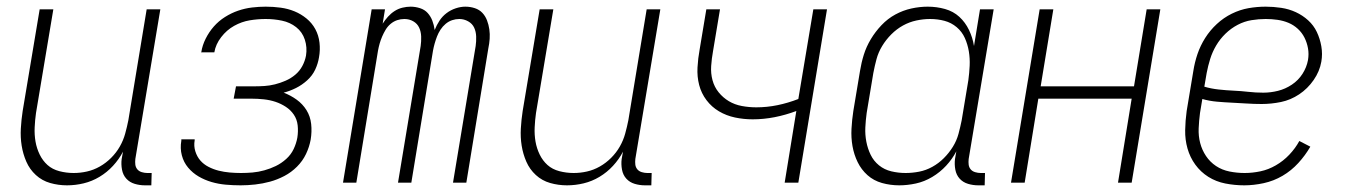

<svg xmlns="http://www.w3.org/2000/svg" viewBox="-20 -548 4040 576"><path d="M181 8Q155 8 130.5 1Q106 -6 87.5 -23Q69 -40 59 -63Q49 -86 45 -111Q41 -136 42.5 -162.5Q44 -189 48 -215L99 -520H140L88 -209Q85 -188 84 -166Q83 -144 86.5 -123.5Q90 -103 99 -84.5Q108 -66 122.5 -53Q137 -40 158 -34.5Q179 -29 201 -29Q221 -29 241 -33.5Q261 -38 279.5 -48.5Q298 -59 313.5 -74.5Q329 -90 339.5 -108.5Q350 -127 355.5 -147Q361 -167 365 -187L420 -520H461L386 -71Q385 -62 386 -54Q387 -46 392 -40Q397 -34 405.5 -31.5Q414 -29 422 -29H435L434 8H415Q399 8 384 3.5Q369 -1 359 -12Q349 -23 346 -39Q343 -55 345 -71L349 -93Q337 -70 319 -50.5Q301 -31 278.5 -17.5Q256 -4 231 2Q206 8 181 8Z M702 8Q679 8 657 6Q635 4 614.5 -2Q594 -8 576 -18.5Q558 -29 544.5 -45Q531 -61 525.5 -82Q520 -103 524 -126V-130H564V-127Q561 -110 566 -94Q571 -78 581 -66.5Q591 -55 605.5 -47.5Q620 -40 636 -36Q652 -32 669 -30.5Q686 -29 703 -29Q720 -29 737.5 -30.5Q755 -32 773 -37Q791 -42 807.5 -50Q824 -58 838.5 -71Q853 -84 861 -101Q869 -118 872 -135Q875 -154 873 -172Q871 -190 861.5 -204Q852 -218 837.5 -227.5Q823 -237 806.5 -242.5Q790 -248 771.5 -250Q753 -252 735 -252H681L688 -289H742Q758 -289 773.5 -290Q789 -291 805 -295Q821 -299 837 -306Q853 -313 866 -324Q879 -335 887 -350Q895 -365 898 -381Q902 -406 894.5 -429Q887 -452 868.5 -466.5Q850 -481 826 -486Q802 -491 777 -491Q753 -491 729 -487Q705 -483 682.5 -470.5Q660 -458 643.5 -436.5Q627 -415 623 -391H583L584 -392Q587 -412 597 -432Q607 -452 621.5 -468.5Q636 -485 655 -497Q674 -509 694.5 -516Q715 -523 736 -525.5Q757 -528 777 -528Q800 -528 822 -525Q844 -522 863.5 -514Q883 -506 899.5 -492.5Q916 -479 926 -460.5Q936 -442 938.5 -420Q941 -398 937 -376Q934 -357 925.5 -339Q917 -321 901.5 -307Q886 -293 868 -284Q850 -275 831 -270Q852 -262 870 -249Q888 -236 899.5 -217.5Q911 -199 913.5 -176Q916 -153 912 -129Q908 -107 898 -86Q888 -65 871 -48Q854 -31 833 -20Q812 -9 790 -3Q768 3 745.5 5.5Q723 8 702 8Z M1009 0 1095 -520H1135L1128 -477Q1135 -488 1144 -498Q1153 -508 1164 -515Q1175 -522 1187.5 -525Q1200 -528 1212 -528Q1226 -528 1240 -523.5Q1254 -519 1263 -509Q1272 -499 1277 -486Q1282 -473 1284 -458Q1290 -473 1298.5 -486Q1307 -499 1319.5 -508.5Q1332 -518 1347 -523Q1362 -528 1376 -528Q1391 -528 1404.5 -523.5Q1418 -519 1427 -509.5Q1436 -500 1441 -487Q1446 -474 1448 -460Q1450 -446 1449 -431.5Q1448 -417 1445 -403L1379 0H1339L1407 -410Q1409 -424 1408.5 -438.5Q1408 -453 1402.5 -465Q1397 -477 1384.5 -484Q1372 -491 1358 -491Q1347 -491 1336.5 -487.5Q1326 -484 1317 -476.5Q1308 -469 1301.5 -459Q1295 -449 1291 -438.5Q1287 -428 1284 -417.5Q1281 -407 1279 -396L1214 0H1174L1242 -410Q1244 -424 1243.5 -438.5Q1243 -453 1237.5 -465Q1232 -477 1220 -484Q1208 -491 1193 -491Q1182 -491 1171.5 -487.5Q1161 -484 1152 -476.5Q1143 -469 1137 -459Q1131 -449 1126.5 -438.5Q1122 -428 1119 -417.5Q1116 -407 1114 -396L1049 0Z M1681 8Q1655 8 1630.5 1Q1606 -6 1587.5 -23Q1569 -40 1559 -63Q1549 -86 1545 -111Q1541 -136 1542.5 -162.5Q1544 -189 1548 -215L1599 -520H1640L1588 -209Q1585 -188 1584 -166Q1583 -144 1586.5 -123.5Q1590 -103 1599 -84.5Q1608 -66 1622.5 -53Q1637 -40 1658 -34.5Q1679 -29 1701 -29Q1721 -29 1741 -33.5Q1761 -38 1779.5 -48.5Q1798 -59 1813.5 -74.5Q1829 -90 1839.5 -108.5Q1850 -127 1855.5 -147Q1861 -167 1865 -187L1920 -520H1961L1886 -71Q1885 -62 1886 -54Q1887 -46 1892 -40Q1897 -34 1905.5 -31.5Q1914 -29 1922 -29H1935L1934 8H1915Q1899 8 1884 3.5Q1869 -1 1859 -12Q1849 -23 1846 -39Q1843 -55 1845 -71L1849 -93Q1837 -70 1819 -50.5Q1801 -31 1778.5 -17.5Q1756 -4 1731 2Q1706 8 1681 8Z M2334 0 2369 -215Q2337 -203 2304 -196.5Q2271 -190 2238 -190Q2211 -190 2185 -195.5Q2159 -201 2137 -214Q2115 -227 2099.5 -247.5Q2084 -268 2077.5 -293Q2071 -318 2072.5 -345.5Q2074 -373 2079 -400L2099 -520H2140L2119 -394Q2115 -372 2113.5 -350Q2112 -328 2117.5 -307.5Q2123 -287 2136 -271Q2149 -255 2166.5 -244.5Q2184 -234 2205.5 -230Q2227 -226 2249 -226Q2281 -226 2312.5 -232.5Q2344 -239 2375 -251L2420 -520H2461L2375 0Z M2678 8Q2651 8 2626 1Q2601 -6 2582.5 -22.5Q2564 -39 2553 -61.5Q2542 -84 2537.5 -109.5Q2533 -135 2534.5 -162Q2536 -189 2540 -215L2560 -335Q2564 -360 2571.5 -384Q2579 -408 2592.5 -430.5Q2606 -453 2624.5 -472.5Q2643 -492 2666 -504.5Q2689 -517 2714 -522.5Q2739 -528 2763 -528Q2790 -528 2815 -521Q2840 -514 2858 -497.5Q2876 -481 2887 -458Q2898 -435 2902 -410L2920 -520H2961L2886 -71Q2885 -62 2886 -54Q2887 -46 2892 -40Q2897 -34 2905.5 -31.5Q2914 -29 2922 -29H2935L2934 8H2915Q2899 8 2884 3.5Q2869 -1 2859 -12Q2849 -23 2846 -39Q2843 -55 2845 -71L2849 -94Q2837 -71 2818.5 -51Q2800 -31 2776.5 -17Q2753 -3 2727.5 2.5Q2702 8 2678 8ZM2697 -29Q2717 -29 2737.5 -33Q2758 -37 2777 -47.5Q2796 -58 2811.5 -73.5Q2827 -89 2838.5 -107.5Q2850 -126 2855.5 -146.5Q2861 -167 2865 -187L2885 -307Q2888 -329 2889 -351Q2890 -373 2886.5 -394Q2883 -415 2874.5 -434Q2866 -453 2850 -466.5Q2834 -480 2813.5 -485.5Q2793 -491 2770 -491Q2750 -491 2729 -486.5Q2708 -482 2689 -471.5Q2670 -461 2654 -445Q2638 -429 2626.5 -410Q2615 -391 2609.5 -370.5Q2604 -350 2600 -329L2580 -209Q2577 -187 2576 -165.5Q2575 -144 2579 -123Q2583 -102 2592 -83.5Q2601 -65 2617 -52Q2633 -39 2654 -34Q2675 -29 2697 -29Z M3013 0 3099 -520H3140L3102 -289H3382L3420 -520H3461L3375 0H3334L3375 -252H3095L3054 0Z M3713 8Q3684 8 3656 2.5Q3628 -3 3605 -17.5Q3582 -32 3566 -54Q3550 -76 3542.5 -102.5Q3535 -129 3535.5 -157.5Q3536 -186 3540 -215L3560 -335Q3564 -361 3572.5 -386Q3581 -411 3595.5 -434Q3610 -457 3630.5 -476Q3651 -495 3675.5 -507Q3700 -519 3725.5 -523.5Q3751 -528 3777 -528Q3800 -528 3823.5 -524.5Q3847 -521 3867.5 -511.5Q3888 -502 3904.5 -487Q3921 -472 3930.5 -452Q3940 -432 3944 -409Q3948 -386 3944 -363Q3939 -334 3921 -308Q3903 -282 3877.5 -265Q3852 -248 3823 -242Q3794 -236 3765 -236Q3742 -236 3719.5 -237.5Q3697 -239 3675 -240Q3653 -241 3630.5 -243Q3608 -245 3587 -251L3580 -209Q3577 -186 3576 -163Q3575 -140 3580.5 -119Q3586 -98 3598 -80Q3610 -62 3628 -50Q3646 -38 3668.5 -33.5Q3691 -29 3714 -29Q3737 -29 3761 -34Q3785 -39 3807.5 -52Q3830 -65 3848 -84Q3866 -103 3878 -125L3911 -108Q3896 -82 3875 -59Q3854 -36 3827.5 -20.5Q3801 -5 3771 1.5Q3741 8 3713 8ZM3770 -270Q3792 -270 3814 -275.5Q3836 -281 3855.5 -294Q3875 -307 3887.5 -326.5Q3900 -346 3904 -368Q3907 -386 3904 -403Q3901 -420 3893.5 -435Q3886 -450 3873.5 -461.5Q3861 -473 3845.5 -479.5Q3830 -486 3812.5 -488.5Q3795 -491 3777 -491Q3756 -491 3734.5 -487.5Q3713 -484 3693 -473.5Q3673 -463 3656.5 -447Q3640 -431 3628.5 -411.5Q3617 -392 3610.5 -371Q3604 -350 3600 -329L3593 -288Q3613 -282 3636 -279.5Q3659 -277 3681 -276Q3703 -275 3725 -272.5Q3747 -270 3770 -270Z"/></svg>

Font: Iosevka Curly Extralight
Style: Italic
Weight: 200
Italic angle: -9°
Monospace: yes
Designer: Belleve Invis
Foundry: Belleve Invis
Version: Version 22.1.2; ttfautohint (v1.8.4)